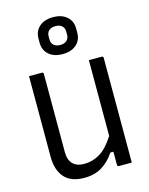

<svg xmlns="http://www.w3.org/2000/svg" viewBox="-148 -1114 946 1221"><g transform="rotate(-15 325.0 -503.5)"><path d="M253 16Q165 16 122 -33Q79 -82 79 -170V-700H163Q174 -700 174 -689V-175Q174 -123 200 -96.5Q226 -70 275 -70Q329 -70 377.5 -98.5Q426 -127 473 -201V-700H557Q568 -700 568 -689V0H484Q473 0 473 -11V-97H453Q418 -44 369.5 -14Q321 16 253 16ZM323 -1023Q380 -1023 413.5 -993.5Q447 -964 447 -915V-888Q447 -839 413.5 -809.5Q380 -780 323 -780Q266 -780 232.5 -809.5Q199 -839 199 -888V-915Q199 -964 232.5 -993.5Q266 -1023 323 -1023ZM323 -964Q296 -964 280.5 -950.5Q265 -937 265 -912V-891Q265 -868 280 -854Q296 -840 323 -840Q350 -840 365.5 -854Q381 -868 381 -891V-912Q381 -935 368 -948Q353 -964 323 -964Z"/></g></svg>

Font: Recursive Sn Lnr St
Style: Regular
Weight: 400
Version: Version 1.079;hotconv 1.0.112;makeotfexe 2.5.65598; ttfautoh